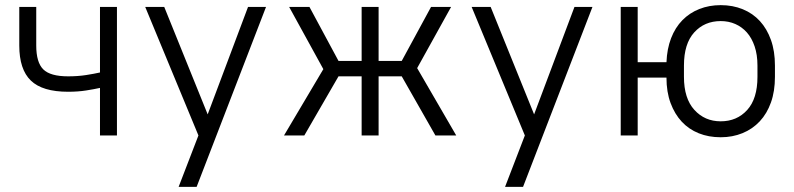

<svg xmlns="http://www.w3.org/2000/svg" viewBox="-20 -527 3090 747"><path d="M369 -185Q347 -180 315 -175Q283 -170 245 -170Q145 -170 100 -213.5Q55 -257 55 -350V-500H121V-350Q121 -284 148.5 -257Q176 -230 245 -230Q283 -230 315 -235Q347 -240 369 -245V-500H435V0H369Z M752 0 545 -500H619L788 -82L945 -500H1015L745 200H675Z M1543 -230H1453V0H1387V-230H1297L1164 0H1085L1238 -258L1105 -500H1184L1297 -290H1387V-500H1453V-290H1543L1657 -500H1735L1603 -262L1755 0H1674Z M2022 0 1815 -500H1889L2058 -82L2215 -500H2285L2015 200H1945Z M2784 7Q2737 7 2698.5 -8.5Q2660 -24 2632.5 -53.5Q2605 -83 2589 -126Q2573 -169 2573 -225H2461V0H2395V-500H2461V-285H2573Q2575 -337 2591 -378.5Q2607 -420 2635 -448.5Q2663 -477 2701 -492Q2739 -507 2784 -507Q2831 -507 2870 -491Q2909 -475 2936.5 -445Q2964 -415 2979.5 -371.5Q2995 -328 2995 -272V-228Q2995 -172 2979.5 -128.5Q2964 -85 2936 -55Q2908 -25 2869 -9Q2830 7 2784 7ZM2784 -55Q2847 -55 2887 -99Q2927 -143 2927 -228V-272Q2927 -314 2916 -346.5Q2905 -379 2886 -400.5Q2867 -422 2841 -433.5Q2815 -445 2784 -445Q2721 -445 2681 -401Q2641 -357 2641 -272V-228Q2641 -144 2681.5 -99.5Q2722 -55 2784 -55Z"/></svg>

Font: PT Root UI Web
Style: Regular
Weight: 400
Designer: Vitaly Kuzmin
Foundry: ParaType Ltd.
Version: Version 1.000W